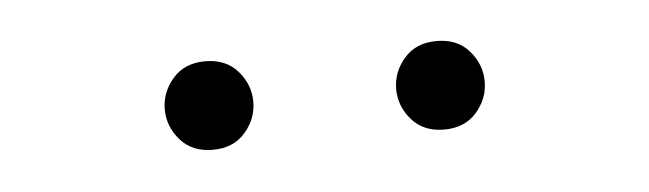

<svg xmlns="http://www.w3.org/2000/svg" viewBox="-24 -717 548 162"><g transform="rotate(-5 250.0 -636.5)"><path d="M152 -599Q134.5 -599 124.5 -610.5Q114.5 -622 114.5 -636.5Q114.5 -651 124.5 -662.5Q134.5 -674 152 -674Q169.5 -674 179.5 -662.5Q189.5 -651 189.5 -636.5Q189.5 -622 179.5 -610.5Q169.5 -599 152 -599ZM348 -599Q330.5 -599 320.5 -610.5Q310.5 -622 310.5 -636.5Q310.5 -651 320.5 -662.5Q330.5 -674 348 -674Q365.5 -674 375.5 -662.5Q385.5 -651 385.5 -636.5Q385.5 -622 375.5 -610.5Q365.5 -599 348 -599Z"/></g></svg>

Font: Newsreader 60pt ExtraLight
Style: Regular
Weight: 250
Designer: Hugues Gentile
Foundry: Production Type
Version: Version 1.003